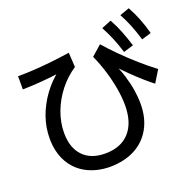

<svg xmlns="http://www.w3.org/2000/svg" viewBox="-148 -1002 1179 1172"><g transform="rotate(-20 441.5 -416.5)"><path d="M83.3 -270Q83.3 -341.1 107.2 -408.9Q131.1 -476.7 175.6 -537.8Q220 -598.9 283.3 -646.7L295.6 -630Q220 -618.9 156.7 -613.9Q93.3 -608.9 32.2 -607.8V-693.3Q80 -693.3 129.4 -696.1Q178.9 -698.9 238.3 -705Q297.8 -711.1 372.2 -722.2L377.8 -627.8Q317.8 -587.8 272.8 -530.6Q227.8 -473.3 202.8 -406.1Q177.8 -338.9 177.8 -271.1Q177.8 -174.4 228.9 -121.1Q280 -67.8 372.2 -67.8Q474.4 -67.8 530 -129.4Q585.6 -191.1 585.6 -304.4Q585.6 -352.2 576.1 -409.4Q566.7 -466.7 548.3 -527.8Q530 -588.9 503.3 -647.8L568.9 -705.6Q605.6 -663.3 652.8 -616.1Q700 -568.9 751.1 -523.9Q802.2 -478.9 851.1 -442.2L803.3 -364.4Q774.4 -386.7 742.2 -415Q710 -443.3 675 -477.8Q640 -512.2 601.1 -553.3L604.4 -574.4Q630 -522.2 646.1 -471.1Q662.2 -420 670 -372.2Q677.8 -324.4 677.8 -280Q677.8 -188.9 640.6 -121.7Q603.3 -54.4 535 -18.3Q466.7 17.8 372.2 18.9Q285.6 17.8 220 -17.2Q154.4 -52.2 118.9 -117.2Q83.3 -182.2 83.3 -270ZM691.1 -611.1Q674.4 -665.6 656.1 -708.9Q637.8 -752.2 615.6 -793.3L678.9 -818.9Q703.3 -775.6 721.1 -730Q738.9 -684.4 755.6 -631.1ZM821.1 -645.6Q804.4 -701.1 787.2 -743.9Q770 -786.7 746.7 -830L808.9 -852.2Q833.3 -807.8 851.1 -762.8Q868.9 -717.8 883.3 -664.4Z"/></g></svg>

Font: Paperlogy 5 Medium
Style: Regular
Weight: 500
Designer: redesigned by Lee Juim, glyphs from Gmarket Sans & Montserrat
Foundry: PT&
Version: Version 1.001